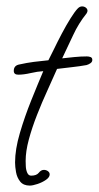

<svg xmlns="http://www.w3.org/2000/svg" viewBox="-20 -543 308 599"><path d="M73 36Q53 36 43 23.5Q33 11 30 -6Q27 -23 27 -36Q27 -77 42 -128Q57 -179 77.5 -230Q98 -281 115 -321Q97 -320 75.5 -315Q54 -310 37 -310Q23 -310 23 -322Q23 -339 41 -342Q63 -347 86 -350Q109 -353 131 -355Q137 -366 148 -389Q159 -412 173 -438.5Q187 -465 200.5 -486.5Q214 -508 223 -517Q229 -523 236 -523Q243 -523 248 -519Q253 -515 253 -509Q253 -506 250 -501Q225 -470 208 -433Q191 -396 174 -361Q192 -363 212 -365Q232 -367 251 -367Q257 -367 262.5 -365Q268 -363 268 -356Q268 -350 262.5 -346Q257 -342 250 -340Q228 -336 204.5 -333.5Q181 -331 158 -328Q145 -298 128 -261Q111 -224 95.5 -184.5Q80 -145 70 -108Q60 -71 60 -41Q60 -36 60.5 -24.5Q61 -13 65 -4Q69 5 77 5Q94 5 101 -4Q108 -13 117 -13Q124 -13 129.5 -9Q135 -5 135 1Q135 10 123.5 18Q112 26 97 31Q82 36 73 36Z"/></svg>

Font: Ms Madi
Style: Regular
Weight: 400
Designer: Robert E. Leuschke
Foundry: Robert E. Leuschke
Version: Version 1.010; ttfautohint (v1.8.3)